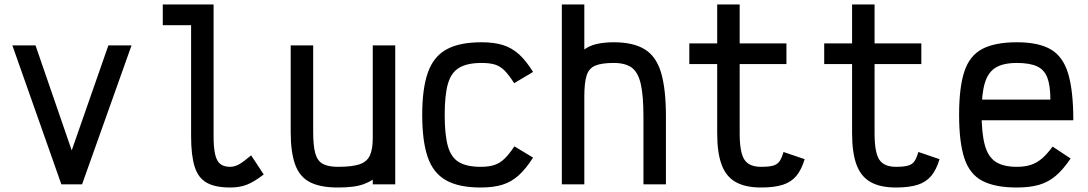

<svg xmlns="http://www.w3.org/2000/svg" viewBox="-20 -820 4840 854"><path d="M253 0 35 -618H138L299 -151L462 -618H565L345 0Z M1004 14Q938 14 900 -7Q862 -28 846 -78Q830 -128 830 -214V-708H704V-800H930V-214Q930 -163 937 -133Q944 -103 960 -90.5Q976 -78 1004 -78Q1023 -78 1043 -89Q1063 -100 1097 -129L1153 -44Q1110 -11 1078 1.5Q1046 14 1004 14Z M1483 14Q1405 14 1359 -9.5Q1313 -33 1293 -87.5Q1273 -142 1273 -233V-618H1373V-233Q1373 -171 1382.5 -137.5Q1392 -104 1416 -91Q1440 -78 1483 -78Q1545 -78 1578.5 -89Q1612 -100 1625 -128Q1638 -156 1638 -206V-618H1738V0H1638V-21Q1620 -9 1598 -1Q1576 7 1547.5 10.5Q1519 14 1483 14Z M2118 14Q2021 14 1964 -18Q1907 -50 1882.5 -121Q1858 -192 1858 -309Q1858 -426 1883 -497Q1908 -568 1965.5 -600Q2023 -632 2122 -632Q2178 -632 2217.5 -619.5Q2257 -607 2288.5 -578.5Q2320 -550 2351 -500L2267 -450Q2244 -486 2225 -505.5Q2206 -525 2182.5 -532.5Q2159 -540 2122 -540Q2059 -540 2023 -519Q1987 -498 1972.5 -448Q1958 -398 1958 -309Q1958 -221 1972 -170.5Q1986 -120 2021 -99Q2056 -78 2118 -78Q2154 -78 2178.5 -86Q2203 -94 2223.5 -113.5Q2244 -133 2268 -169L2351 -119Q2320 -70 2287.5 -40.5Q2255 -11 2215 1.5Q2175 14 2118 14Z M2479 0V-800H2579V-600Q2602 -617 2635 -624.5Q2668 -632 2710 -632Q2797 -632 2848 -600.5Q2899 -569 2920.5 -496.5Q2942 -424 2942 -301V0H2842V-301Q2842 -395 2830 -447Q2818 -499 2789.5 -519.5Q2761 -540 2710 -540Q2657 -540 2628.5 -528.5Q2600 -517 2589.5 -485Q2579 -453 2579 -391V0Z M3365 14Q3295 14 3252 -10.5Q3209 -35 3189.5 -88Q3170 -141 3170 -227V-535H3046V-627H3170V-800H3270V-627H3478V-535H3270V-227Q3270 -142 3291 -110Q3312 -78 3365 -78Q3401 -78 3419.5 -83.5Q3438 -89 3447.5 -103Q3457 -117 3465 -144L3559 -112Q3545 -65 3522 -37.5Q3499 -10 3461.5 2Q3424 14 3365 14Z M3965 14Q3895 14 3852 -10.5Q3809 -35 3789.5 -88Q3770 -141 3770 -227V-535H3646V-627H3770V-800H3870V-627H4078V-535H3870V-227Q3870 -142 3891 -110Q3912 -78 3965 -78Q4001 -78 4019.5 -83.5Q4038 -89 4047.5 -103Q4057 -117 4065 -144L4159 -112Q4145 -65 4122 -37.5Q4099 -10 4061.5 2Q4024 14 3965 14Z M4503 14Q4406 14 4349.5 -15.5Q4293 -45 4269.5 -116Q4246 -187 4246 -309Q4246 -432 4269.5 -502.5Q4293 -573 4349.5 -602.5Q4406 -632 4503 -632Q4599 -632 4653.5 -600.5Q4708 -569 4731 -493Q4754 -417 4754 -285H4275V-377H4652Q4652 -439 4638.5 -474.5Q4625 -510 4592.5 -525Q4560 -540 4503 -540Q4443 -540 4409 -519.5Q4375 -499 4360.5 -451Q4346 -403 4346 -318Q4346 -227 4360.5 -174.5Q4375 -122 4409 -100Q4443 -78 4503 -78Q4538 -78 4564.5 -86.5Q4591 -95 4614 -114.5Q4637 -134 4662 -168L4742 -115Q4709 -66 4676 -38Q4643 -10 4602 2Q4561 14 4503 14Z"/></svg>

Font: Victor Mono Thin
Style: Regular
Weight: 100
Monospace: yes
Designer: Rune Bjørnerås
Version: Version 1.561;gftools[0.9.30]